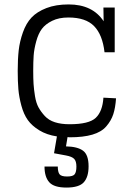

<svg xmlns="http://www.w3.org/2000/svg" viewBox="-20 -606 607 867"><path d="M181 146Q181 193 202.5 217Q224 241 280 241Q337 241 358.5 217Q380 193 380 145Q380 93 355 74.5Q330 56 278 55L285 13Q286 13 289.5 13.5Q293 14 295 14Q356 14 397 2Q438 -10 460 -35.5Q482 -61 491.5 -90Q501 -119 504 -162L447 -165Q443 -103 412.5 -74Q382 -45 294 -45Q256 -45 228 -54Q200 -63 182.5 -82Q165 -101 154 -121Q143 -141 138 -172Q133 -203 131.5 -227Q130 -251 130 -286Q130 -327 132 -355.5Q134 -384 143.5 -419Q153 -454 169 -475.5Q185 -497 215.5 -512Q246 -527 289 -527Q367 -527 405 -488Q443 -449 452 -370H498V-572H447L448 -510Q398 -586 290 -586Q232 -586 189.5 -569.5Q147 -553 122.5 -527Q98 -501 83.5 -460Q69 -419 64.5 -379Q60 -339 60 -286Q60 -238 63 -203Q66 -168 76.5 -129Q87 -90 105.5 -64Q124 -38 157.5 -17.5Q191 3 237 10L224 86L278 96Q305 101 315 111.5Q325 122 325 146Q325 170 317.5 180.5Q310 191 283 191Q256 191 248.5 180.5Q241 170 241 146Z"/></svg>

Font: Glegoo
Style: Regular
Weight: 400
Version: Version 2.0.1; ttfautohint (v0.9) -r 48 -G 60